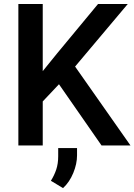

<svg xmlns="http://www.w3.org/2000/svg" viewBox="-20 -731 676 965"><path d="M490.2 0 276.4 -307.6 194.8 -221.2V0H72.3V-710.9H194.8V-373.5L265.6 -460.9L472.7 -710.9H622.1L357.4 -396.5L635.7 0ZM367.2 13.2V49.8Q367.2 92.3 348.4 138.2Q329.6 184.1 296.9 214.4L235.8 177.7Q252.9 150.4 262.7 121.1Q272.5 91.8 272.5 54.2V13.2Z"/></svg>

Font: Vazirmatn RD Medium
Style: Regular
Weight: 500
Designer: Saber Rastikerdar
Foundry: Saber Rastikerdar
Version: Version 33.003